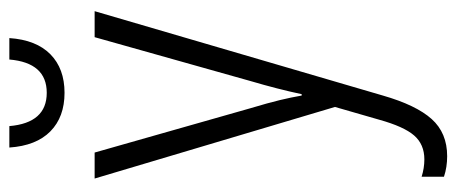

<svg xmlns="http://www.w3.org/2000/svg" viewBox="-310 -450 1000 421"><g transform="rotate(-90 190.5 -239.0)"><path d="M59 241Q35 241 14 234V185Q33 191 52 191Q85 191 104.5 168.5Q124 146 139 92L167 -5L10 -532H67L164 -191Q176 -151 182 -126Q188 -101 192 -78H195Q206 -130 224 -191L320 -532H377L192 100Q171 173 140.5 207Q110 241 59 241ZM198 -598Q145 -598 113.5 -629Q82 -660 78 -719H125Q132 -637 198 -637Q264 -637 271 -719H318Q314 -660 282.5 -629Q251 -598 198 -598Z"/></g></svg>

Font: Noto Sans Condensed Light
Style: Regular
Weight: 300
Width: 3
Designer: Monotype Design Team
Foundry: Monotype Imaging Inc.
Version: Version 2.013; ttfautohint (v1.8.4.7-5d5b)